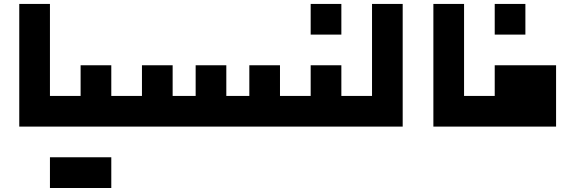

<svg xmlns="http://www.w3.org/2000/svg" viewBox="-20 -645 2931 978"><path d="M78.1 0V-625H234.4V-156.2H312.5V0Z M390.6 -156.2V-312.5H546.9V-156.2H625V0H312.5Q293.9 0 286.6 -39.1Q279.3 -78.1 286.6 -117.2Q293.9 -156.2 312.5 -156.2ZM546.9 156.2V312.5H234.4V156.2Z M625 0Q606.4 0 599.1 -39.1Q591.8 -78.1 599.1 -117.2Q606.4 -156.2 625 -156.2H703.1V-312.5H859.4V-156.2H976.6V-312.5H1132.8V-156.2H1250V-312.5H1406.2V-156.2H1484.4V0Z M1562.5 -156.2V-312.5H1718.8V-156.2H1796.9V0H1484.4Q1465.8 0 1458.5 -39.1Q1451.2 -78.1 1458.5 -117.2Q1465.8 -156.2 1484.4 -156.2ZM1718.8 -625V-468.8H1562.5V-625Z M2031.2 -625V0H1796.9Q1778.3 0 1771 -39.1Q1763.7 -78.1 1771 -117.2Q1778.3 -156.2 1796.9 -156.2H1875V-625Z M2187.5 0V-625H2343.8V-156.2H2421.9V0Z M2812.5 0H2421.9Q2403.3 0 2396 -39.1Q2388.7 -78.1 2396 -117.2Q2403.3 -156.2 2421.9 -156.2H2500V-312.5H2812.5ZM2656.2 -625V-468.8H2500V-625Z"/></svg>

Font: Sorena-Fanum Normal
Style: Regular
Weight: 400
Designer: Mohammad Darvishi
Version: Version 1.000;March 20, 2024;FontCreator 15.0.0.2958 64-bit